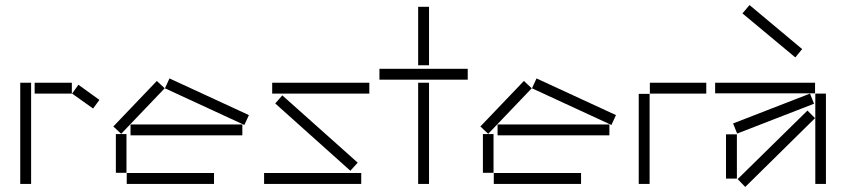

<svg xmlns="http://www.w3.org/2000/svg" viewBox="-20 -727 3335 759"><path d="M60 0H103V-400H60ZM117 -357H264V-400H117ZM265 -357 348 -298 373 -332 290 -392Z M632 -378 946 -233 964 -272 650 -417ZM428 -227 459 -198 631 -378 600 -407ZM496 -192H938V-235H496ZM438 -44H480V-197H438ZM481 0H826V-43H481Z M1056 -357H1440V-400H1056ZM1068 -318 1365 -52 1394 -84 1096 -350ZM1024 0H1408V-43H1024Z M1633 -469H1676V-700H1633ZM1480 -412H1829V-455H1480ZM1633 0H1676V-400H1633Z M2083 -378 2397 -233 2415 -272 2101 -417ZM1879 -227 1910 -198 2082 -378 2051 -407ZM1947 -192H2389V-235H1947ZM1889 -44H1931V-197H1889ZM1932 0H2277V-43H1932Z M2549 -357H2772V-400H2549ZM2505 0H2548V-356H2505Z M2915 -674 3124 -500 3151 -533 2943 -707ZM2807 -358H3202V-400H2807ZM2878 -239 2894 -199 3198 -317 3182 -357ZM3203 0H3245V-357H3203ZM2896 -19 2926 12 3202 -260 3172 -290ZM2850 -21H2893V-196H2850Z"/></svg>

Font: Anthony
Style: Regular
Weight: 400
Designer: Sun Young Oh
Foundry: Velvetyne Type Foundry
Version: Version 1.000;hotconv 1.0.109;makeotfexe 2.5.65596